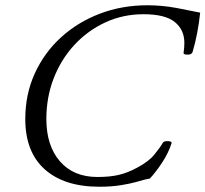

<svg xmlns="http://www.w3.org/2000/svg" viewBox="-20 -696 780 729"><path d="M357 13Q224 13 150 -53Q76 -119 76 -244Q76 -338 112 -417Q148 -496 211.5 -554Q275 -612 359 -644Q443 -676 540 -676Q566 -676 594 -673.5Q622 -671 649 -666Q672 -662 694.5 -657Q717 -652 740 -648Q736 -610 729 -572.5Q722 -535 711 -498Q707 -488 691.5 -488.5Q676 -489 677 -495Q680 -516 680 -533Q680 -583 643.5 -612.5Q607 -642 525 -642Q447 -642 380 -611Q313 -580 262.5 -525.5Q212 -471 184 -399Q156 -327 156 -244Q156 -143 207.5 -83.5Q259 -24 350 -24Q397 -24 431 -32Q465 -40 500 -59Q544 -82 566 -109Q588 -136 599 -155Q602 -159 610.5 -160Q619 -161 626 -159Q633 -157 631 -151Q619 -114 595.5 -78.5Q572 -43 549 -18Q536 -16 523.5 -12.5Q511 -9 497 -5Q476 1 440 7Q404 13 357 13Z"/></svg>

Font: Junicode
Style: Italic
Weight: 400
Italic angle: -11°
Designer: Peter S. Baker
Version: Version 2.100; ttfautohint (v1.8.4)